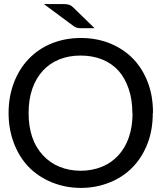

<svg xmlns="http://www.w3.org/2000/svg" viewBox="-20 -910 794 940"><path d="M728 -356Q728 -275 703 -209Q677 -141 631 -93Q584 -44 520 -18Q452 10 376 10Q300 10 232 -18Q167 -45 120 -93Q74 -141 48 -209Q22 -278 22 -357Q22 -436 48 -505Q74 -573 120 -621Q168 -671 232 -697Q298 -724 376 -724Q454 -724 520 -697Q585 -670 632 -622Q678 -574 704 -506Q729 -440 729 -358ZM628 -356Q628 -423 610 -475Q591 -530 560 -564Q527 -600 480 -619Q433 -638 374 -638Q317 -638 270 -619Q223 -600 190 -564Q156 -527 138 -475Q120 -423 120 -356Q120 -291 138 -238Q155 -188 190 -150Q224 -113 270 -94Q319 -74 375 -74Q431 -74 480 -94Q526 -113 560 -150Q593 -186 611 -238Q629 -291 629 -356ZM296 -890Q308 -890 320 -886Q329 -883 338 -874L443 -772H374Q365 -772 357 -774Q350 -776 342 -781L195 -890Z"/></svg>

Font: Aleo
Style: Regular
Weight: 400
Designer: Alessio Laiso
Version: Version 1.1